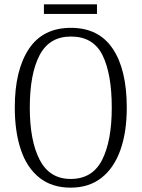

<svg xmlns="http://www.w3.org/2000/svg" viewBox="-20 -853 652 883"><path d="M305 10Q219 10 161.5 -35.5Q104 -81 76 -164Q48 -247 48 -359Q48 -530 112.5 -627.5Q177 -725 306 -725Q434 -725 498.5 -629Q563 -533 563 -358Q563 -245 533.5 -162.5Q504 -80 446.5 -35Q389 10 305 10ZM305 -30Q405 -30 449.5 -117.5Q494 -205 494 -358Q494 -513 451.5 -599Q409 -685 306 -685Q207 -685 162 -599Q117 -513 117 -358Q117 -206 162.5 -118Q208 -30 305 -30ZM182 -789V-833H426V-789Z"/></svg>

Font: Noto Serif Bengali Condensed Light
Style: Regular
Weight: 300
Width: 3
Designer: Juan Bruce, Universal Thirst, Indian Type Foundry and the Monotype Design Team.
Foundry: Monotype Imaging Inc.
Version: Version 2.003; ttfautohint (v1.8.4.7-5d5b)